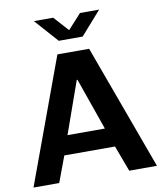

<svg xmlns="http://www.w3.org/2000/svg" viewBox="-95 -961 875 1037"><g transform="rotate(-10 342.5 -442.5)"><path d="M4 0 256 -686H430L681 0H529L476 -142H198L145 0ZM234 -247H439L339 -532H335ZM276 -757 162 -885H268L358 -785H324L415 -885H520L407 -757Z"/></g></svg>

Font: Chivo Medium SemiBold
Style: Regular
Weight: 600
Version: Version 2.002